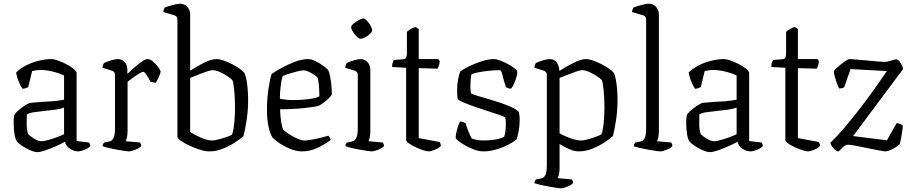

<svg xmlns="http://www.w3.org/2000/svg" viewBox="-20 -820 4941 1040"><path d="M183 4Q166 4 142.5 -6.5Q119 -17 99 -30.5Q79 -44 72 -54Q64 -63 59 -90.5Q54 -118 54 -152Q54 -163 54.5 -174Q55 -185 57 -195Q57 -201 73 -216Q89 -231 110 -245.5Q131 -260 145 -263Q152 -264 169 -265Q186 -266 204 -268Q231 -269 264 -271.5Q297 -274 327 -280V-411Q297 -425 263 -433Q229 -441 199 -441Q187 -441 175.5 -439Q164 -437 154 -435L133 -348Q129 -346 121 -343Q113 -340 102 -339Q93 -351 82.5 -375.5Q72 -400 67 -427Q90 -450 123 -466.5Q156 -483 191.5 -491.5Q227 -500 258 -500Q272 -500 294.5 -492Q317 -484 340 -472Q363 -460 379 -447Q395 -434 395 -424V-56L463 -48Q464 -46 466.5 -40.5Q469 -35 469 -29Q461 -18 438.5 -9Q416 0 403 0Q381 0 359.5 -14Q338 -28 332 -52Q306 -38 277 -25.5Q248 -13 222.5 -4.5Q197 4 183 4ZM206 -55Q218 -55 241 -61.5Q264 -68 287.5 -76.5Q311 -85 327 -93V-237Q304 -229 277 -225.5Q250 -222 220 -219Q189 -216 163 -212Q137 -208 125 -200Q124 -174 124.5 -144Q125 -114 133 -93Q144 -82 165.5 -68.5Q187 -55 206 -55Z M678 0Q671 0 652 -3Q633 -6 610 -10Q587 -14 566.5 -19Q546 -24 536 -28Q536 -35 538.5 -40Q541 -45 544 -48L570 -53Q585 -55 594 -71Q603 -87 603 -126V-414Q603 -431 587 -437L535 -453Q536 -462 538.5 -469Q541 -476 544 -479Q558 -486 581.5 -493Q605 -500 617 -500Q642 -500 656 -483.5Q670 -467 670 -440V-420Q683 -432 704 -451Q725 -470 746 -485Q767 -500 780 -500Q794 -500 810.5 -485.5Q827 -471 838.5 -454.5Q850 -438 850 -432Q849 -424 841 -404.5Q833 -385 824 -372Q815 -372 807 -374Q799 -376 795 -378Q786 -395 774.5 -413Q763 -431 756 -431Q749 -431 730.5 -419.5Q712 -408 694.5 -395Q677 -382 671 -377V-111Q671 -89 667.5 -74.5Q664 -60 661 -55L739 -48Q740 -45 742.5 -40Q745 -35 745 -29Q736 -18 713.5 -9Q691 0 678 0Z M1114 0Q1093 0 1064 -9Q1035 -18 1007 -31Q979 -44 960 -57Q941 -70 941 -79V-714Q941 -732 925 -737L864 -755Q865 -762 867.5 -769Q870 -776 872 -779Q881 -783 897.5 -788Q914 -793 930.5 -796.5Q947 -800 955 -800Q979 -800 994.5 -783Q1010 -766 1010 -741V-437Q1044 -459 1083.5 -479.5Q1123 -500 1154 -500Q1170 -500 1192 -492Q1214 -484 1237 -472.5Q1260 -461 1278 -448Q1296 -435 1303 -426Q1311 -411 1315.5 -385.5Q1320 -360 1322 -331.5Q1324 -303 1324 -278Q1324 -223 1316 -170Q1308 -117 1299 -83Q1283 -68 1253 -48.5Q1223 -29 1187 -14.5Q1151 0 1114 0ZM1128 -59Q1141 -59 1164.5 -65Q1188 -71 1209 -78.5Q1230 -86 1237 -91Q1245 -113 1249 -154Q1253 -195 1253 -237Q1253 -285 1249 -328Q1245 -371 1239 -386Q1233 -393 1214 -406Q1195 -419 1172 -429.5Q1149 -440 1131 -440Q1122 -440 1099.5 -432.5Q1077 -425 1052 -415Q1027 -405 1010 -398V-105Q1035 -89 1069.5 -74Q1104 -59 1128 -59Z M1618 0Q1583 0 1547.5 -15.5Q1512 -31 1487 -49Q1462 -67 1456 -75Q1442 -97 1434 -137Q1426 -177 1426 -223Q1426 -282 1433.5 -334.5Q1441 -387 1451 -419Q1469 -432 1503 -451Q1537 -470 1576.5 -485Q1616 -500 1650 -500Q1665 -500 1687.5 -489.5Q1710 -479 1730 -464.5Q1750 -450 1758 -440Q1764 -429 1768.5 -404.5Q1773 -380 1775.5 -352.5Q1778 -325 1777 -306Q1764 -288 1741.5 -270.5Q1719 -253 1707 -247Q1698 -244 1667 -239.5Q1636 -235 1591.5 -231.5Q1547 -228 1497 -228Q1498 -192 1503 -161Q1508 -130 1514 -118Q1522 -109 1543.5 -95Q1565 -81 1589 -70Q1613 -59 1629 -59Q1644 -59 1671 -64Q1698 -69 1723.5 -75.5Q1749 -82 1759 -85Q1762 -82 1766 -75.5Q1770 -69 1771 -62Q1740 -38 1699.5 -19Q1659 0 1618 0ZM1571 -278Q1610 -278 1650.5 -283Q1691 -288 1710 -298Q1710 -313 1709 -333.5Q1708 -354 1705.5 -372Q1703 -390 1700 -399Q1697 -404 1683.5 -413.5Q1670 -423 1653.5 -431Q1637 -439 1625 -439Q1613 -439 1589.5 -433Q1566 -427 1543 -420Q1520 -413 1511 -408Q1504 -387 1500 -351.5Q1496 -316 1496 -286Q1508 -282 1529 -280Q1550 -278 1571 -278Z M1993 0Q1986 0 1967 -3Q1948 -6 1925 -10Q1902 -14 1881.5 -19Q1861 -24 1851 -28Q1851 -35 1853.5 -40Q1856 -45 1859 -48L1885 -53Q1900 -55 1909 -71Q1918 -87 1918 -126V-414Q1918 -431 1902 -437L1850 -453Q1851 -462 1853.5 -469Q1856 -476 1859 -479Q1873 -486 1896.5 -493Q1920 -500 1932 -500Q1956 -500 1971 -483Q1986 -466 1986 -441V-111Q1986 -89 1982.5 -74.5Q1979 -60 1976 -55L2054 -48Q2055 -45 2057.5 -40Q2060 -35 2060 -29Q2051 -18 2028.5 -9Q2006 0 1993 0ZM1933 -610Q1925 -610 1913 -621.5Q1901 -633 1891.5 -648Q1882 -663 1882 -672Q1882 -681 1895 -692Q1908 -703 1923.5 -711.5Q1939 -720 1948 -720Q1956 -720 1967.5 -708Q1979 -696 1987.5 -680.5Q1996 -665 1996 -656Q1996 -648 1984.5 -637Q1973 -626 1958 -618Q1943 -610 1933 -610Z M2303 0Q2292 0 2272 -6.5Q2252 -13 2230.5 -23Q2209 -33 2194.5 -43.5Q2180 -54 2180 -61V-453L2104 -457Q2104 -473 2107.5 -482.5Q2111 -492 2114 -495L2162 -499Q2176 -500 2180 -508Q2184 -516 2184 -531V-648Q2192 -655 2206 -663.5Q2220 -672 2232 -673L2248 -663V-500H2353L2362 -489Q2361 -475 2357 -464Q2353 -453 2350 -448L2248 -451V-72L2361 -51Q2363 -48 2365.5 -42.5Q2368 -37 2368 -30Q2359 -18 2336.5 -9Q2314 0 2303 0Z M2599 0Q2576 0 2550.5 -9Q2525 -18 2502 -31Q2479 -44 2464 -55.5Q2449 -67 2448 -73Q2449 -96 2456.5 -121.5Q2464 -147 2472 -162Q2482 -161 2490 -158Q2498 -155 2502 -153Q2506 -137 2515.5 -112.5Q2525 -88 2535 -70Q2564 -59 2602 -59Q2629 -59 2659 -63.5Q2689 -68 2711 -79Q2720 -106 2720 -148Q2720 -170 2717 -183Q2714 -187 2689 -196Q2664 -205 2628 -216.5Q2592 -228 2555.5 -240.5Q2519 -253 2492 -264.5Q2465 -276 2459 -284Q2456 -304 2456 -329Q2456 -360 2461 -388Q2466 -416 2473 -433Q2489 -445 2520.5 -460.5Q2552 -476 2589 -488Q2626 -500 2656 -500Q2669 -500 2690 -492Q2711 -484 2732 -472.5Q2753 -461 2767 -450Q2781 -439 2782 -433Q2783 -422 2777.5 -402.5Q2772 -383 2763.5 -365Q2755 -347 2749 -340Q2739 -340 2731 -343Q2723 -346 2720 -349Q2708 -385 2702 -412.5Q2696 -440 2687 -440Q2663 -440 2632.5 -437Q2602 -434 2575 -429Q2548 -424 2534 -418Q2531 -405 2529.5 -388.5Q2528 -372 2528 -356Q2528 -331 2531 -315Q2534 -311 2558 -303.5Q2582 -296 2617 -286Q2652 -276 2688 -264Q2724 -252 2752 -239Q2780 -226 2790 -213Q2795 -196 2795 -172Q2795 -140 2789 -108Q2783 -76 2778 -65Q2763 -52 2733.5 -36.5Q2704 -21 2668 -10.5Q2632 0 2599 0Z M3018 200Q3010 200 2991.5 197Q2973 194 2950 190Q2927 186 2906.5 181Q2886 176 2875 172Q2875 165 2877.5 160Q2880 155 2883 152L2909 147Q2925 145 2933.5 129Q2942 113 2942 74V-414Q2942 -431 2926 -437L2875 -453Q2875 -462 2878 -469Q2881 -476 2883 -479Q2897 -486 2920.5 -493Q2944 -500 2956 -500Q2982 -500 2995 -483Q3008 -466 3010 -436Q3045 -458 3085.5 -479Q3126 -500 3155 -500Q3171 -500 3193 -492Q3215 -484 3238 -472.5Q3261 -461 3279 -448Q3297 -435 3304 -426Q3312 -411 3316.5 -385.5Q3321 -360 3323 -331.5Q3325 -303 3325 -278Q3325 -223 3317 -170Q3309 -117 3300 -83Q3284 -68 3254 -48.5Q3224 -29 3188 -14.5Q3152 0 3115 0Q3090 0 3061.5 -13Q3033 -26 3011 -40V89Q3011 111 3007.5 125.5Q3004 140 3001 145L3078 152Q3080 155 3082 160Q3084 165 3084 171Q3076 182 3053.5 191Q3031 200 3018 200ZM3129 -59Q3142 -59 3165.5 -65.5Q3189 -72 3210 -80Q3231 -88 3238 -93Q3246 -114 3250 -155Q3254 -196 3254 -237Q3254 -285 3250 -328Q3246 -371 3240 -386Q3234 -393 3215 -406Q3196 -419 3173 -429.5Q3150 -440 3132 -440Q3123 -440 3101 -432.5Q3079 -425 3054 -415Q3029 -405 3011 -398V-98Q3036 -83 3070.5 -71Q3105 -59 3129 -59Z M3556 0Q3548 0 3529.5 -3Q3511 -6 3488 -10Q3465 -14 3444.5 -19Q3424 -24 3413 -28Q3413 -35 3415.5 -40Q3418 -45 3421 -48L3447 -53Q3463 -55 3471.5 -71Q3480 -87 3480 -126V-714Q3480 -732 3464 -737L3403 -755Q3404 -762 3406.5 -769Q3409 -776 3411 -779Q3420 -783 3436.5 -788Q3453 -793 3469.5 -796.5Q3486 -800 3494 -800Q3518 -800 3533.5 -783Q3549 -766 3549 -741V-111Q3549 -89 3545.5 -74.5Q3542 -60 3539 -55L3616 -48Q3618 -45 3620 -40Q3622 -35 3622 -29Q3614 -18 3591.5 -9Q3569 0 3556 0Z M3826 4Q3809 4 3785.5 -6.5Q3762 -17 3742 -30.5Q3722 -44 3715 -54Q3707 -63 3702 -90.5Q3697 -118 3697 -152Q3697 -163 3697.5 -174Q3698 -185 3700 -195Q3700 -201 3716 -216Q3732 -231 3753 -245.5Q3774 -260 3788 -263Q3795 -264 3812 -265Q3829 -266 3847 -268Q3874 -269 3907 -271.5Q3940 -274 3970 -280V-411Q3940 -425 3906 -433Q3872 -441 3842 -441Q3830 -441 3818.5 -439Q3807 -437 3797 -435L3776 -348Q3772 -346 3764 -343Q3756 -340 3745 -339Q3736 -351 3725.5 -375.5Q3715 -400 3710 -427Q3733 -450 3766 -466.5Q3799 -483 3834.5 -491.5Q3870 -500 3901 -500Q3915 -500 3937.5 -492Q3960 -484 3983 -472Q4006 -460 4022 -447Q4038 -434 4038 -424V-56L4106 -48Q4107 -46 4109.5 -40.5Q4112 -35 4112 -29Q4104 -18 4081.5 -9Q4059 0 4046 0Q4024 0 4002.5 -14Q3981 -28 3975 -52Q3949 -38 3920 -25.5Q3891 -13 3865.5 -4.5Q3840 4 3826 4ZM3849 -55Q3861 -55 3884 -61.5Q3907 -68 3930.5 -76.5Q3954 -85 3970 -93V-237Q3947 -229 3920 -225.5Q3893 -222 3863 -219Q3832 -216 3806 -212Q3780 -208 3768 -200Q3767 -174 3767.5 -144Q3768 -114 3776 -93Q3787 -82 3808.5 -68.5Q3830 -55 3849 -55Z M4357 0Q4346 0 4326 -6.5Q4306 -13 4284.5 -23Q4263 -33 4248.5 -43.5Q4234 -54 4234 -61V-453L4158 -457Q4158 -473 4161.5 -482.5Q4165 -492 4168 -495L4216 -499Q4230 -500 4234 -508Q4238 -516 4238 -531V-648Q4246 -655 4260 -663.5Q4274 -672 4286 -673L4302 -663V-500H4407L4416 -489Q4415 -475 4411 -464Q4407 -453 4404 -448L4302 -451V-72L4415 -51Q4417 -48 4419.5 -42.5Q4422 -37 4422 -30Q4413 -18 4390.5 -9Q4368 0 4357 0Z M4522 0Q4514 0 4504 -8Q4494 -16 4486.5 -27Q4479 -38 4478 -47Q4512 -79 4552.5 -126.5Q4593 -174 4635.5 -229Q4678 -284 4716 -337.5Q4754 -391 4784 -435L4587 -446L4553 -348Q4550 -345 4542.5 -343Q4535 -341 4525 -341Q4517 -357 4508 -384Q4499 -411 4496 -434Q4502 -443 4519.5 -458.5Q4537 -474 4555.5 -487Q4574 -500 4581 -500Q4587 -500 4612.5 -498Q4638 -496 4669.5 -493Q4701 -490 4729 -487.5Q4757 -485 4769 -485Q4778 -484 4793 -488Q4808 -492 4821.5 -496Q4835 -500 4838 -498Q4850 -493 4860.5 -475.5Q4871 -458 4871 -445L4601 -83L4784 -60L4837 -153Q4848 -152 4857 -148Q4866 -144 4870 -141Q4870 -125 4865 -95Q4860 -65 4854 -40Q4845 -31 4830 -21.5Q4815 -12 4800 -6Q4785 0 4778 0Q4768 0 4740 -5.5Q4712 -11 4678 -18Q4644 -25 4615 -30.5Q4586 -36 4574 -36Q4558 -36 4545.5 -22.5Q4533 -9 4522 0Z"/></svg>

Font: Texturina 72pt Light
Style: Regular
Weight: 300
Designer: Guillermo Torres Carreño
Foundry: Omnibus-Type
Version: Version 1.002; ttfautohint (v1.8.3)